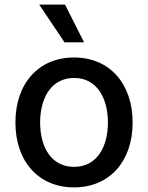

<svg xmlns="http://www.w3.org/2000/svg" viewBox="-20 -802 642 833"><path d="M301.1 11C454.9 11 555.4 -101.6 555.4 -270.2C555.4 -440 454.9 -552.6 301.1 -552.6C147.4 -552.6 46.9 -440 46.9 -270.2C46.9 -101.6 147.4 11 301.1 11ZM150.2 -782 259.9 -618.3H344.8L262.1 -782ZM154.1 -270.6C154.1 -375 201 -463.8 301.5 -463.8C401.3 -463.8 448.2 -375 448.2 -270.6C448.2 -165.8 401.3 -78.1 301.5 -78.1C201 -78.1 154.1 -165.8 154.1 -270.6Z"/></svg>

Font: Margiela Sans Medium
Style: Regular
Weight: 500
Designer: Stefan Endress, Andreas Faust
Version: Version 1.100;FEAKit 1.0